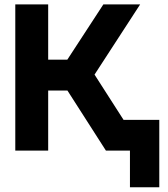

<svg xmlns="http://www.w3.org/2000/svg" viewBox="-20 -670 747 854"><path d="M451.2 -136.8H688.5V163H558V0H451.2ZM48 0V-650.5H194.3V-404.6H279.4L439.8 -650.5H603.4L400.5 -338.2L617.3 0H451.2L279.9 -267.4H194.3V0Z"/></svg>

Font: Overused Grotesk Light
Style: Regular
Weight: 300
Designer: RandomMaerks
Version: Version 0.005